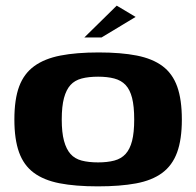

<svg xmlns="http://www.w3.org/2000/svg" viewBox="-20 -654 696 681"><path d="M327 7Q247 7 191 -4Q135 -15 99.5 -41.5Q64 -68 47.5 -114Q31 -160 31 -230Q31 -302 48 -347.5Q65 -393 101.5 -419.5Q138 -446 194.5 -457Q251 -468 330 -468Q409 -468 465 -457Q521 -446 556.5 -419.5Q592 -393 608.5 -347Q625 -301 625 -230Q625 -159 608 -113Q591 -67 555 -40.5Q519 -14 462.5 -3.5Q406 7 327 7ZM328 -78Q361 -78 385.5 -84.5Q410 -91 425.5 -108Q441 -125 448.5 -154.5Q456 -184 456 -230Q456 -277 448.5 -306.5Q441 -336 425.5 -352.5Q410 -369 385.5 -375.5Q361 -382 328 -382Q294 -382 269.5 -375.5Q245 -369 230 -352.5Q215 -336 207 -306.5Q199 -277 199 -230Q199 -184 207 -154.5Q215 -125 230 -108Q245 -91 269.5 -84.5Q294 -78 328 -78ZM279 -521 394 -634 461 -594 340 -521Z"/></svg>

Font: Genos Thin
Style: Bold
Weight: 700
Version: Version 1.010